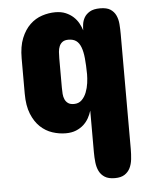

<svg xmlns="http://www.w3.org/2000/svg" viewBox="-50 -531 620 770"><g transform="rotate(-5 259.5 -146.0)"><path d="M455.1 84Q455.1 105.5 452.9 125.5Q450.7 145.5 443.1 160.9Q435.5 176.3 420.9 185.8Q406.2 195.3 381.8 195.3Q356 195.3 341.1 185.8Q326.2 176.3 318.6 160.9Q311 145.5 308.8 125.5Q306.6 105.5 306.6 84V-83Q302.2 -68.4 294.2 -53.7Q286.1 -39.1 273.4 -27.3Q260.7 -15.6 242.9 -8.3Q225.1 -1 201.2 -1Q174.3 -1 147.5 -9.8Q120.6 -18.6 99.1 -38.8Q77.6 -59.1 64.2 -92Q50.8 -125 50.8 -173.8V-315.4Q50.8 -363.8 64.2 -396.7Q77.6 -429.7 99.1 -450.2Q120.6 -470.7 147.5 -479.5Q174.3 -488.3 201.2 -488.3Q225.1 -488.3 242.9 -480.7Q260.7 -473.1 273.4 -461.4Q286.1 -449.7 294.2 -435.1Q302.2 -420.4 306.6 -406.2Q306.6 -416 308.3 -430.2Q310.1 -444.3 317.4 -457.3Q324.7 -470.2 339.8 -479.2Q355 -488.3 381.8 -488.3Q408.2 -488.3 422.9 -478.8Q437.5 -469.2 444.8 -453.6Q452.1 -438 453.6 -418.2Q455.1 -398.4 455.1 -377.9ZM201.2 -184.6Q201.2 -171.9 202.1 -159.4Q203.1 -147 207.5 -137.2Q211.9 -127.4 220.5 -121.3Q229 -115.2 244.1 -115.2Q263.2 -115.2 275.4 -127.2Q287.6 -139.2 294.4 -156.7Q301.3 -174.3 304 -194.1Q306.6 -213.9 306.6 -229.5Q306.2 -266.6 303.5 -293.9Q300.8 -321.3 293.9 -339.1Q287.1 -356.9 275.1 -365.5Q263.2 -374 244.1 -374Q229 -374 220.5 -367.9Q211.9 -361.8 207.5 -351.6Q203.1 -341.3 202.1 -328.6Q201.2 -315.9 201.2 -302.7Z"/></g></svg>

Font: Concert One
Style: Regular
Weight: 400
Version: Version 1.003